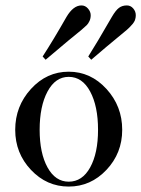

<svg xmlns="http://www.w3.org/2000/svg" viewBox="-20 -678 520 707"><path d="M148 -458 137 -470Q176 -530 225 -616Q250 -658 280 -658Q294 -658 304 -646.5Q314 -635 314 -622Q314 -610 309.5 -600.5Q305 -591 299.5 -585.5Q294 -580 280 -568Q271 -561 230.5 -527.5Q190 -494 148 -458ZM316 -458 305 -470Q335 -517 392 -616Q406 -640 418 -649Q430 -658 447 -658Q461 -658 470.5 -647Q480 -636 480 -622Q480 -618 479.5 -614.5Q479 -611 478 -607.5Q477 -604 476 -601.5Q475 -599 472.5 -595.5Q470 -592 469 -590.5Q468 -589 464 -585Q460 -581 459.5 -580Q459 -579 453.5 -574Q448 -569 447 -568Q362 -498 316 -458ZM36 -200Q36 -287 94 -350.5Q152 -414 233 -414Q314 -414 372 -350.5Q430 -287 430 -200Q430 -114 372 -52.5Q314 9 233 9Q152 9 94 -52.5Q36 -114 36 -200ZM233 -9Q283 -9 312 -61.5Q341 -114 341 -200Q341 -287 312 -341Q283 -395 233 -395Q184 -395 155 -341Q126 -287 126 -200Q126 -114 155 -61.5Q184 -9 233 -9Z"/></svg>

Font: HK Venetian
Style: Regular
Weight: 400
Designer: Alfredo Marco Pradil
Foundry: Alfredo Marco Pradil
Version: Version 1.000;PS 001.000;hotconv 1.0.88;makeotf.lib2.5.64775